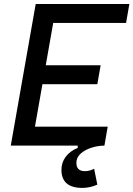

<svg xmlns="http://www.w3.org/2000/svg" viewBox="-20 -713 653 940"><path d="M383.3 207Q280.8 207 280.8 118.2Q280.8 82.5 301.8 54.4Q322.8 26.4 360.4 11.2V-13.2L472.7 -14.6L491.2 0Q460 0 428.2 10Q396.5 20 375.2 38.8Q354 57.6 354 84.5Q354 125 396 125Q406.7 125 418.2 122.1Q429.7 119.1 440.9 113.3L456.5 190.9Q439 198.7 420.4 202.9Q401.9 207 383.3 207ZM32.7 0 154.8 -693.4H256.8L134.8 0ZM32.7 0 49.3 -92.8H507.3L491.2 0ZM85.9 -300.8 102.1 -393.6H472.7L456.5 -300.8ZM138.7 -600.6 154.8 -693.4H613.3L597.2 -600.6Z"/></svg>

Font: Cascadia Code PL
Style: Italic
Weight: 400
Italic angle: -10°
Monospace: yes
Designer: Aaron Bell
Foundry: Saja Typeworks
Version: Version 2404.023